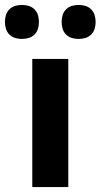

<svg xmlns="http://www.w3.org/2000/svg" viewBox="-54 -759 408 779"><path d="M77 0V-520H223V0ZM265 -601Q251 -601 237.5 -605Q224 -609 214 -619Q204 -629 200 -642.5Q196 -656 196 -670Q196 -684 200 -697.5Q204 -711 214 -721Q224 -731 237.5 -735Q251 -739 265 -739Q279 -739 292.5 -735Q306 -731 316 -721Q326 -711 330 -697.5Q334 -684 334 -670Q334 -656 330 -642.5Q326 -629 316 -619Q306 -609 292.5 -605Q279 -601 265 -601ZM35 -601Q21 -601 7.5 -605Q-6 -609 -16 -619Q-26 -629 -30 -642.5Q-34 -656 -34 -670Q-34 -684 -30 -697.5Q-26 -711 -16 -721Q-6 -731 7.5 -735Q21 -739 35 -739Q49 -739 62.5 -735Q76 -731 86 -721Q96 -711 100 -697.5Q104 -684 104 -670Q104 -656 100 -642.5Q96 -629 86 -619Q76 -609 62.5 -605Q49 -601 35 -601Z"/></svg>

Font: Iosevka Aile Heavy
Style: Regular
Weight: 900
Designer: Belleve Invis
Foundry: Belleve Invis
Version: Version 31.1.0; ttfautohint (v1.8.4)